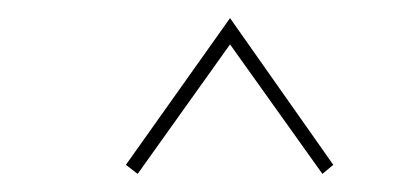

<svg xmlns="http://www.w3.org/2000/svg" viewBox="-20 -552 446 212"><path d="M119 -370 234 -532 348 -370 336 -360 234 -503 132 -360Z"/></svg>

Font: Kapakana
Style: Regular
Weight: 400
Designer: Kousuke Nagai
Version: Version 1.002